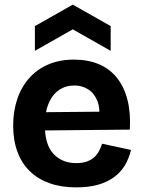

<svg xmlns="http://www.w3.org/2000/svg" viewBox="-20 -797 621 831"><path d="M310 14Q245 14 194.5 -4Q144 -22 109 -56Q74 -90 55.5 -140Q37 -190 37 -253Q37 -315 54.5 -367.5Q72 -420 106 -458.5Q140 -497 189 -518Q238 -539 300 -539Q360 -539 407 -519.5Q454 -500 485.5 -461Q517 -422 531.5 -365.5Q546 -309 542 -236L130 -232V-311L459 -314L408 -274Q415 -327 401 -361Q387 -395 360.5 -411Q334 -427 302 -427Q264 -427 235 -407Q206 -387 190 -348.5Q174 -310 174 -256Q174 -171 211.5 -131Q249 -91 310 -91Q338 -91 357.5 -98.5Q377 -106 389.5 -118Q402 -130 409.5 -145Q417 -160 422 -175L547 -148Q538 -111 520.5 -81.5Q503 -52 474 -30.5Q445 -9 404.5 2.5Q364 14 310 14ZM131 -577V-684L295 -777L459 -684V-577L295 -670Z"/></svg>

Font: Bricolage Grotesque
Style: Bold
Weight: 700
Designer: Mathieu Triay
Foundry: Atelier Triay
Version: Version 1.001;gftools[0.9.33.dev8+g029e19f]